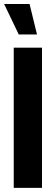

<svg xmlns="http://www.w3.org/2000/svg" viewBox="-26 -916 266 936"><path d="M-5.9 -896.5H118.2L154.3 -748H65.4ZM41 0V-683.6H178.7V0Z"/></svg>

Font: Post No Bills Jaffna ExtraBold
Style: Regular
Weight: 800
Designer: Kosala Senevirathne, Siva Puranthara, Lasantha Premarathna, Tharique Azeez
Foundry: Mooniak
Version: Version 1.220 ; ttfautohint (v1.6)